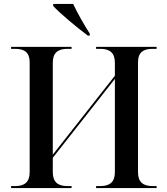

<svg xmlns="http://www.w3.org/2000/svg" viewBox="-20 -951 847 971"><path d="M424 -771H434V-781C406 -824 371 -886 350 -931H249V-921C280 -886 369 -812 424 -771ZM36 0H342V-10H321C273 -10 247 -30 247 -80V-153L561 -552V-80C561 -30 535 -10 487 -10H466V0H772V-10H751C704 -10 678 -30 678 -80V-637C678 -685 704 -704 751 -704H772V-714H466V-704H487C535 -704 561 -684 561 -634V-568L247 -169V-634C247 -684 273 -704 321 -704H342V-714H36V-704H57C104 -704 130 -685 130 -637V-80C130 -30 104 -10 57 -10H36Z"/></svg>

Font: Noto Serif Display Medium
Style: Regular
Weight: 500
Designer: Monotype Design Team
Foundry: Monotype Imaging Inc.
Version: Version 2.009